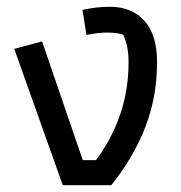

<svg xmlns="http://www.w3.org/2000/svg" viewBox="-20 -546 535 566"><path d="M22 -402 104 -424 224 -74H263Q309 -135 334 -208Q359 -281 359 -362Q359 -412 343 -444Q324 -450 294 -450Q271 -450 235 -443L223 -517Q248 -522 266 -524Q284 -526 304 -526Q368 -526 405.5 -485Q443 -444 443 -363Q443 -262 409 -173Q375 -84 308 0H165Z"/></svg>

Font: Athiti Medium
Style: Regular
Weight: 500
Designer: CadsonDemak Team
Foundry: CadsonDemak
Version: Version 1.033